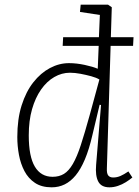

<svg xmlns="http://www.w3.org/2000/svg" viewBox="-20 -787 594 821"><path d="M201 14Q158 14 129.5 -5Q101 -24 84.5 -55.5Q68 -87 61 -125Q54 -163 54 -201Q54 -278 72.5 -336.5Q91 -395 122.5 -435Q154 -475 193.5 -496Q233 -517 275 -517Q307 -517 342 -509.5Q377 -502 398 -493L402 -591H248L250 -628H403L407 -723L322 -736L325 -767H442L458 -756L454 -628H551L549 -591H453L437 -67Q436 -45 443 -36.5Q450 -28 464 -28Q480 -28 495 -34.5Q510 -41 529 -54L546 -28Q534 -18 518 -8Q502 2 484 8Q466 14 448 14Q413 14 400 -11Q387 -36 391 -82L412 -338L406 -339L375 -209Q361 -148 343 -105.5Q325 -63 303.5 -37Q282 -11 256.5 1.5Q231 14 201 14ZM205 -31Q233 -31 253.5 -43.5Q274 -56 291.5 -86Q309 -116 325.5 -166.5Q342 -217 363 -293L405 -447Q392 -455 370 -461Q348 -467 324 -471.5Q300 -476 279 -476Q244 -476 212 -457.5Q180 -439 155.5 -404Q131 -369 117 -320Q103 -271 103 -208Q103 -118 129 -74.5Q155 -31 205 -31Z"/></svg>

Font: Literata 18pt ExtraLight
Style: Italic
Weight: 250
Italic angle: -2°
Designer: Latin by Veronika Burian and Jose Scaglione. Greek by Irene Vlachou. Cyrillic by Vera Evstafieva
Foundry: TypeTogether
Version: Version 3.103;gftools[0.9.29]